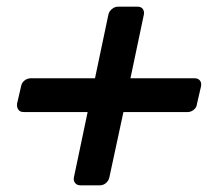

<svg xmlns="http://www.w3.org/2000/svg" viewBox="-20 -587 649 574"><path d="M220 -33Q210 -33 204.5 -40Q199 -47 201 -57L242 -252H51Q40 -252 35 -259Q30 -266 31 -277L43 -329Q45 -340 53.5 -346.5Q62 -353 72 -353H264L304 -543Q306 -553 314.5 -560Q323 -567 333 -567H392Q402 -567 407 -560Q412 -553 410 -543L370 -353H562Q572 -353 577.5 -346.5Q583 -340 581 -329L569 -277Q568 -266 559.5 -259Q551 -252 541 -252H349L307 -57Q305 -47 297 -40Q289 -33 279 -33Z"/></svg>

Font: Rubik Medium
Style: Italic
Weight: 500
Italic angle: -12°
Designer: Hubert and Fischer
Foundry: Hubert and Fischer
Version: Version 2.300;gftools[0.9.30]